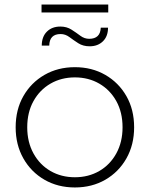

<svg xmlns="http://www.w3.org/2000/svg" viewBox="-20 -822 660 846"><path d="M310 4Q235 4 176 -30Q117 -64 83 -124Q49 -184 49 -261Q49 -339 83 -398.5Q117 -458 176 -492Q235 -526 310 -526Q385 -526 444 -492Q503 -458 537 -398.5Q571 -339 571 -261Q571 -184 537 -124Q503 -64 444 -30Q385 4 310 4ZM310 -41Q370 -41 417.5 -68.5Q465 -96 492.5 -146Q520 -196 520 -261Q520 -327 492.5 -376.5Q465 -426 417.5 -453.5Q370 -481 310 -481Q250 -481 202.5 -453.5Q155 -426 127.5 -376.5Q100 -327 100 -261Q100 -196 127.5 -146Q155 -96 202.5 -68.5Q250 -41 310 -41ZM375 -618Q346 -618 325 -631.5Q304 -645 286 -658.5Q268 -672 247 -672Q198 -672 197 -621H164Q164 -660 186.5 -682.5Q209 -705 246 -705Q274 -705 295 -691.5Q316 -678 334 -664.5Q352 -651 373 -651Q422 -651 424 -700H456Q456 -662 433.5 -640Q411 -618 375 -618ZM163 -767V-802H457V-767Z"/></svg>

Font: Montserrat Light
Style: Regular
Weight: 300
Designer: Julieta Ulanovsky
Foundry: Julieta Ulanovsky
Version: Version 9.000; ttfautohint (v1.8.4.7-5d5b)